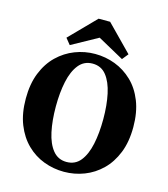

<svg xmlns="http://www.w3.org/2000/svg" viewBox="-128 -975 958 1094"><g transform="rotate(15 351.0 -428.0)"><path d="M351 -39Q402 -39 432.5 -77Q463 -115 477 -180.5Q491 -246 491 -329Q491 -411 477 -476.5Q463 -542 432.5 -580.5Q402 -619 351 -619Q301 -619 270 -580.5Q239 -542 225 -476.5Q211 -411 211 -329Q211 -246 225 -180.5Q239 -115 270 -77Q301 -39 351 -39ZM351 19Q289 19 232 -2.5Q175 -24 130.5 -67.5Q86 -111 60 -176Q34 -241 34 -329Q34 -415 60 -480Q86 -545 131 -588.5Q176 -632 233 -654Q290 -676 351 -676Q413 -676 469.5 -654.5Q526 -633 571 -590Q616 -547 642 -481.5Q668 -416 668 -329Q668 -242 642 -177Q616 -112 571.5 -68.5Q527 -25 470 -3Q413 19 351 19ZM385 -875 534 -723 505 -687 351 -772 197 -687 168 -723 317 -875Z"/></g></svg>

Font: Source Serif 4
Style: Bold
Weight: 700
Designer: Frank Grießhammer
Foundry: Adobe
Version: Version 4.005;hotconv 1.1.0;makeotfexe 2.6.0